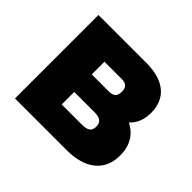

<svg xmlns="http://www.w3.org/2000/svg" viewBox="-122 -657 813 813"><g transform="rotate(45 285.0 -250.0)"><path d="M49 0H358C471 0 535 -52 535 -145C535 -203 509 -246 462 -269C487 -292 500 -323 500 -365C500 -451 442 -500 336 -500H49ZM207 -122V-197H329C362 -197 377 -185 377 -159C377 -133 362 -122 329 -122ZM207 -302V-378H310C337 -378 349 -367 349 -340C349 -314 337 -302 310 -302Z"/></g></svg>

Font: LT Wave Alt Black
Style: Regular
Weight: 900
Designer: Daniel Lyons
Version: Version 2.5 (Glyphs App)